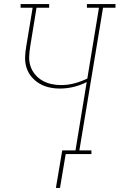

<svg xmlns="http://www.w3.org/2000/svg" viewBox="-20 -755 586 941"><path d="M254 166 285 -18H350L405 -353Q374 -337 340.5 -329Q307 -321 273 -321Q246 -321 220 -327Q194 -333 172.5 -346Q151 -359 134.5 -378.5Q118 -398 110 -423Q102 -448 103 -475.5Q104 -503 109 -530L140 -717H81V-735H221V-717H159L128 -527Q124 -502 123 -477.5Q122 -453 129.5 -430.5Q137 -408 152 -390Q167 -372 187 -360.5Q207 -349 230.5 -343.5Q254 -338 279 -338Q312 -338 344.5 -346.5Q377 -355 408 -370L465 -717H406V-735H546V-717H485L369 -18H428V0H302L274 166Z"/></svg>

Font: Iosevka Slab Thin
Style: Italic
Weight: 100
Italic angle: -9°
Monospace: yes
Designer: Belleve Invis
Foundry: Belleve Invis
Version: Version 11.1.1; ttfautohint (v1.8.3)